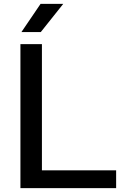

<svg xmlns="http://www.w3.org/2000/svg" viewBox="-20 -967 624 987"><path d="M85 0V-740H195.5V-91.5H577V0ZM90 -802 188.5 -947H305L189.5 -802Z"/></svg>

Font: Encode Sans SemiExpanded Medium
Style: Regular
Weight: 500
Width: 6
Designer: Multiple Designers
Foundry: Impallari Type
Version: Version 3.002